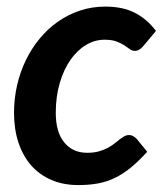

<svg xmlns="http://www.w3.org/2000/svg" viewBox="-20 -540 492 568"><path d="M415.5 -91 384.5 -129C381.5 -132.3 378.1 -135.1 374.2 -137.2C370.4 -139.4 366.3 -140.5 362 -140.5C356.7 -140.5 351.8 -139.2 347.2 -136.5C342.8 -133.8 338 -130.6 333 -126.8C328 -122.9 322.7 -118.8 317 -114.2C311.3 -109.8 304.8 -105.6 297.2 -101.8C289.8 -97.9 281.2 -94.7 271.5 -92C261.8 -89.3 250.7 -88 238 -88C209.3 -88 186.7 -98.2 170 -118.8C153.3 -139.2 145 -168.3 145 -206C145 -238.3 148.9 -267.8 156.8 -294.5C164.6 -321.2 175.2 -344 188.5 -363C201.8 -382 217.2 -396.7 234.5 -407C251.8 -417.3 270 -422.5 289 -422.5C303.7 -422.5 315.6 -420.8 324.8 -417.2C333.9 -413.8 341.6 -410 347.8 -406C353.9 -402 359.2 -398.2 363.8 -394.8C368.2 -391.2 373.3 -389.5 379 -389.5C383.7 -389.5 388 -390.8 392 -393.2C396 -395.8 399.3 -398.5 402 -401.5L441.5 -448.5C423.2 -472.5 402.1 -490.5 378.2 -502.5C354.4 -514.5 325.5 -520.5 291.5 -520.5C265.2 -520.5 240.3 -516.6 216.8 -508.8C193.2 -500.9 171.5 -490 151.5 -476C131.5 -462 113.5 -445.3 97.5 -426C81.5 -406.7 67.8 -385.3 56.5 -362C45.2 -338.7 36.5 -313.8 30.5 -287.5C24.5 -261.2 21.5 -234.2 21.5 -206.5C21.5 -174.2 25.8 -144.8 34.5 -118.5C43.2 -92.2 55.7 -69.7 72 -51C88.3 -32.3 108.2 -17.9 131.8 -7.8C155.2 2.4 181.8 7.5 211.5 7.5C232.5 7.5 251.8 5.9 269.2 2.8C286.8 -0.4 303.5 -5.8 319.5 -13.5C335.5 -21.2 351.2 -31.3 366.8 -44C382.2 -56.7 398.5 -72.3 415.5 -91Z"/></svg>

Font: Lato
Style: Bold Italic
Weight: 700
Italic angle: -7°
Designer: Lukasz Dziedzic
Foundry: tyPoland Lukasz Dziedzic
Version: Version 2.007; 2014-02-27